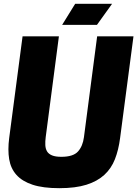

<svg xmlns="http://www.w3.org/2000/svg" viewBox="-20 -970 718 1004"><path d="M566 -950 487 -840H305L373 -950ZM290 14Q205 14 150.5 -4Q96 -22 66 -55.5Q36 -89 28 -137.5Q20 -186 28 -248L98 -780H288L219 -253Q216 -230 217 -211Q218 -192 226 -178.5Q234 -165 252 -157.5Q270 -150 301 -150Q363 -150 388 -178Q413 -206 419 -253L488 -780H678L608 -248Q600 -186 581 -137.5Q562 -89 525.5 -55.5Q489 -22 432 -4Q375 14 290 14Z"/></svg>

Font: Tanohe Sans Black
Style: Italic
Weight: 900
Designer: Village Type and Design LLC & Cristiano Sobral
Foundry: Cooper Hewitt Smithsonian Design Museum
Version: Version 1.00;January 12, 2020;FontCreator 12.0.0.2547 64-bit